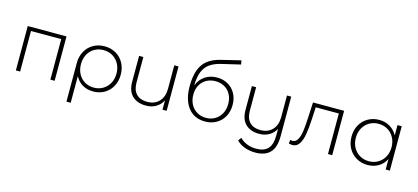

<svg xmlns="http://www.w3.org/2000/svg" viewBox="-72 -1379 4756 2182"><g transform="rotate(15 2306.5 -288.0)"><path d="M564 -522V0H514V-477H158V0H108V-522Z M1272 -260Q1272 -184 1239.5 -124Q1207 -64 1149 -30Q1091 4 1017 4Q945 4 890.5 -28Q836 -60 805 -119V194H755V-260Q755 -337 788 -397.5Q821 -458 879.5 -492Q938 -526 1013 -526Q1088 -526 1147 -492Q1206 -458 1239 -397.5Q1272 -337 1272 -260ZM1222 -260Q1222 -324 1195 -374Q1168 -424 1120.5 -452.5Q1073 -481 1012 -481Q952 -481 904.5 -453Q857 -425 830.5 -375Q804 -325 804 -261Q804 -197 830.5 -147Q857 -97 904.5 -68.5Q952 -40 1012 -40Q1072 -40 1120 -68.5Q1168 -97 1195 -147Q1222 -197 1222 -260Z M1882 -522V0H1833V-110Q1806 -56 1755.5 -26Q1705 4 1637 4Q1535 4 1476.5 -52.5Q1418 -109 1418 -217V-522H1468V-221Q1468 -133 1513 -87Q1558 -41 1640 -41Q1728 -41 1780 -96Q1832 -151 1832 -244V-522Z M2589 -257Q2589 -181 2556.5 -121.5Q2524 -62 2465.5 -28.5Q2407 5 2332 5Q2246 5 2185.5 -37Q2125 -79 2093.5 -156Q2062 -233 2062 -336Q2062 -453 2090.5 -530Q2119 -607 2176.5 -651.5Q2234 -696 2324 -718L2555 -774L2563 -727L2343 -675Q2262 -656 2211.5 -619.5Q2161 -583 2136 -520Q2111 -457 2110 -359Q2136 -431 2197 -472.5Q2258 -514 2339 -514Q2412 -514 2468.5 -481.5Q2525 -449 2557 -391Q2589 -333 2589 -257ZM2538 -256Q2538 -319 2512 -367.5Q2486 -416 2439.5 -442.5Q2393 -469 2333 -469Q2273 -469 2226 -442.5Q2179 -416 2153 -367.5Q2127 -319 2127 -256Q2127 -193 2153 -143.5Q2179 -94 2226 -66Q2273 -38 2333 -38Q2392 -38 2439 -66Q2486 -94 2512 -143.5Q2538 -193 2538 -256Z M3208 -522V-56Q3208 74 3150 136Q3092 198 2975 198Q2908 198 2849 176Q2790 154 2754 115L2781 77Q2816 113 2866 133Q2916 153 2973 153Q3068 153 3113 103.5Q3158 54 3158 -50V-130Q3131 -78 3080.5 -48.5Q3030 -19 2963 -19Q2861 -19 2803 -76Q2745 -133 2745 -240V-522H2795V-244Q2795 -156 2840 -110Q2885 -64 2967 -64Q3055 -64 3106.5 -119Q3158 -174 3158 -267V-522Z M3830 -522V0H3780V-477H3508L3501 -338Q3495 -230 3483 -157Q3471 -84 3442 -39Q3413 6 3362 6Q3347 6 3319 -1L3324 -44Q3340 -40 3348 -40Q3390 -40 3412 -81Q3434 -122 3442 -183Q3450 -244 3455 -342L3464 -522Z M4508 -522V0H4459V-123Q4428 -62 4372 -29Q4316 4 4245 4Q4172 4 4113 -30Q4054 -64 4020.5 -124Q3987 -184 3987 -261Q3987 -338 4020.5 -398.5Q4054 -459 4113 -492.5Q4172 -526 4245 -526Q4315 -526 4370.5 -493Q4426 -460 4458 -401V-522ZM4458 -261Q4458 -325 4430.5 -375Q4403 -425 4355.5 -453Q4308 -481 4248 -481Q4188 -481 4140.5 -453Q4093 -425 4065.5 -375Q4038 -325 4038 -261Q4038 -197 4065.5 -147Q4093 -97 4140.5 -69Q4188 -41 4248 -41Q4308 -41 4355.5 -69Q4403 -97 4430.5 -147Q4458 -197 4458 -261Z"/></g></svg>

Font: Montserrat Alternates Light
Style: Regular
Weight: 300
Designer: Julieta Ulanovsky
Foundry: Julieta Ulanovsky
Version: Version 7.200